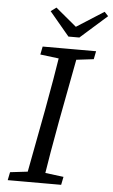

<svg xmlns="http://www.w3.org/2000/svg" viewBox="-59 -906 555 945"><g transform="rotate(5 219.0 -433.5)"><path d="M16 0H280L288 -40L169 -55H151L24 -40L16 0ZM101 0H189C205 -103 223 -207 242 -310L310 -670H222C206 -567 188 -463 169 -360L101 0ZM122 -630 243 -615H262L386 -630L394 -670H130L122 -630ZM181 -867 154 -847 252 -730H306L438 -847L419 -867L248 -758H312L181 -867Z"/></g></svg>

Font: Source Serif Variable
Style: Italic
Weight: 389
Italic angle: -12°
Designer: Frank Grießhammer
Foundry: Adobe Systems Incorporated
Version: Version 3.001;hotconv 1.0.111;makeotfexe 2.5.65597